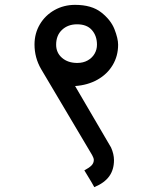

<svg xmlns="http://www.w3.org/2000/svg" viewBox="-20 -641 640 790"><path d="M339.5 80.5 327 60Q347 49.5 356.5 39.8Q366 30 366 17Q366 9.5 359 -3L149 -357Q122 -403.5 122 -458Q122 -503.5 144 -540.8Q166 -578 204.2 -599.5Q242.5 -621 289 -621Q357 -621 396.5 -590Q436 -559 451 -520.8Q466 -482.5 466 -457Q466 -410.5 443.5 -373Q421 -335.5 380.8 -313Q340.5 -290.5 289 -287L437 -34Q449 -7 449 18Q449 57 429.5 84.2Q410 111.5 368 129Q359.5 113 339.5 80.5ZM379 -457Q379 -493.5 358.2 -517.2Q337.5 -541 297 -541Q259.5 -541 235.2 -518.2Q211 -495.5 211 -457Q211 -424 235.2 -403Q259.5 -382 298 -382Q322.5 -382 341 -392.5Q359.5 -403 369.2 -420Q379 -437 379 -457Z"/></svg>

Font: JuliaMono
Style: Bold Italic
Weight: 700
Italic angle: -9°
Monospace: yes
Designer: cormullion
Foundry: corm
Version: Version 0.057; ttfautohint (v1.8.4)